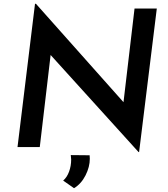

<svg xmlns="http://www.w3.org/2000/svg" viewBox="-20 -773 884 1009"><path d="M804 -728 711 26H708L246 -484L189 0H72L164 -753H169L629 -236L687 -728ZM312 176Q332 159 343 129Q354 99 354 66Q354 58 352 42L451 43Q452 49 452 61Q452 104 429.5 148.5Q407 193 369 216Z"/></svg>

Font: Josefin Sans SemiBold
Style: Italic
Weight: 600
Italic angle: -7°
Designer: Santiago Orozco
Foundry: Typemade
Version: Version 2.000